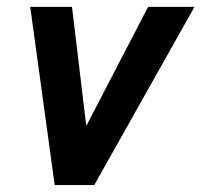

<svg xmlns="http://www.w3.org/2000/svg" viewBox="-20 -532 579 552"><path d="M251 0H137.2L66.9 -512.2H187L228 -169.9L405.8 -512.2H539.1Z"/></svg>

Font: Lorenzo Sans
Style: Bold Italic
Weight: 700
Italic angle: -12°
Foundry: Intel Corporation
Version: Version 1.00; ttfautohint (v1.5)